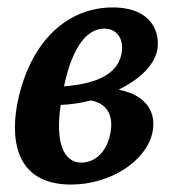

<svg xmlns="http://www.w3.org/2000/svg" viewBox="-20 -487 480 516"><path d="M402 -350C412 -394 392 -467 283 -467C169 -467 68 -387 30 -225C6 -121 16 9 171 9C276 9 371 -53 389 -128C402 -182 376 -231 299 -246C352 -272 393 -309 402 -350ZM306 -340C293 -282 229 -261 152 -255C177 -373 220 -410 260 -410C300 -410 314 -375 306 -340ZM277 -131C266 -70 228 -50 199 -50C152 -50 128 -101 143 -205C169 -206 197 -210 224 -217C264 -210 286 -181 277 -131Z"/></svg>

Font: Vollkorn Semibold
Style: Italic
Weight: 600
Italic angle: -11°
Designer: Friedrich Althausen
Foundry: Friedrich Althausen
Version: Version 4.015;PS 004.015;hotconv 1.0.88;makeotf.lib2.5.64775